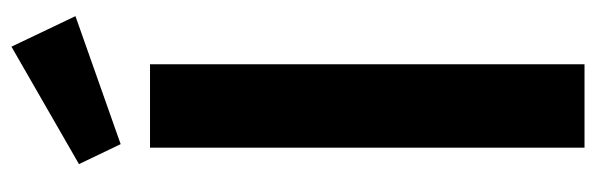

<svg xmlns="http://www.w3.org/2000/svg" viewBox="-364 -652 1016 327"><g transform="rotate(-90 143.5 -488.0)"><path d="M56 0V-740H198V0ZM62 -790 28 -861 228 -976 280 -867Z"/></g></svg>

Font: Our Lexend SemiBold
Style: Regular
Weight: 600
Designer: Bonnie Shaver-Troup, Thomas Jockin
Foundry: Lexend
Version: Version 1.007